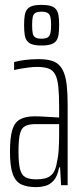

<svg xmlns="http://www.w3.org/2000/svg" viewBox="-20 -761 342 789"><path d="M129 8Q92 8 68 -3Q44 -14 32.5 -45.5Q21 -77 21 -138Q21 -194 30 -225.5Q39 -257 61.5 -270Q84 -283 123 -283Q133 -283 146 -282.5Q159 -282 173 -281Q187 -280 200 -279.5Q213 -279 223 -278V-324Q223 -374 219.5 -406Q216 -438 206.5 -455.5Q197 -473 179 -479.5Q161 -486 132 -486Q118 -486 100.5 -484Q83 -482 66 -479Q49 -476 38 -473V-506Q55 -511 81.5 -514.5Q108 -518 138 -518Q166 -518 186.5 -513Q207 -508 220.5 -496Q234 -484 242.5 -462.5Q251 -441 254.5 -408.5Q258 -376 258 -330V0H231L227 -73H223Q216 -36 200.5 -19Q185 -2 166 3Q147 8 129 8ZM129 -24Q147 -24 163.5 -27.5Q180 -31 193 -43.5Q206 -56 212 -84Q219 -114 221 -143.5Q223 -173 223 -210V-251H127Q99 -251 83.5 -243Q68 -235 62 -211Q56 -187 56 -138Q56 -92 62 -67Q68 -42 84 -33Q100 -24 129 -24ZM150 -574Q127 -574 113 -578.5Q99 -583 91.5 -592.5Q84 -602 81.5 -618Q79 -634 79 -658Q79 -681 81.5 -697Q84 -713 91.5 -722.5Q99 -732 113 -736.5Q127 -741 150 -741Q174 -741 188.5 -736.5Q203 -732 210.5 -722.5Q218 -713 220.5 -697Q223 -681 223 -658Q223 -634 220.5 -618Q218 -602 210.5 -592.5Q203 -583 188.5 -578.5Q174 -574 150 -574ZM150 -602Q167 -602 175.5 -607Q184 -612 187 -624Q190 -636 190 -658Q190 -680 187 -691.5Q184 -703 175.5 -708Q167 -713 150 -713Q134 -713 125.5 -708Q117 -703 114.5 -691.5Q112 -680 112 -658Q112 -636 114.5 -624Q117 -612 125.5 -607Q134 -602 150 -602Z"/></svg>

Font: Saira UltraCondensed Thin
Style: Regular
Weight: 250
Width: 1
Designer: Hector Gatti with collaboration of the Omnibus-Type team
Foundry: Omnibus-Type
Version: Version 1.101